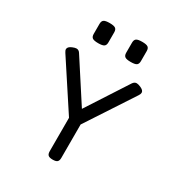

<svg xmlns="http://www.w3.org/2000/svg" viewBox="-188 -921 975 1049"><g transform="rotate(30 300.0 -396.0)"><path d="M150.9 -702.1V-765.6Q150.9 -783.2 160.6 -790.3Q170.4 -797.4 197.3 -797.4Q224.1 -797.4 233.9 -790.3Q243.7 -783.2 243.7 -765.6V-702.1Q243.7 -684.6 233.9 -677.5Q224.1 -670.4 197.3 -670.4Q170.4 -670.4 160.6 -677.5Q150.9 -684.6 150.9 -702.1ZM356 -702.1V-765.6Q356 -783.2 365.7 -790.3Q375.5 -797.4 402.3 -797.4Q429.2 -797.4 439 -790.3Q448.7 -783.2 448.7 -765.6V-702.1Q448.7 -684.6 439 -677.5Q429.2 -670.4 402.3 -670.4Q375.5 -670.4 365.7 -677.5Q356 -684.6 356 -702.1ZM538.6 -554.2Q538.6 -546.4 531.2 -535.2L336.4 -237.8V-26.9Q336.4 -9.8 328.4 -2.4Q320.3 4.9 300.3 4.9H299.3Q279.3 4.9 271.2 -2.4Q263.2 -9.8 263.2 -26.9V-237.8L68.4 -535.2Q61 -546.4 61 -554.2Q61 -562 66.7 -568.1Q72.3 -574.2 84.5 -579.6Q100.6 -586.4 109.9 -586.4Q124.5 -586.4 133.3 -572.3L299.8 -315.4L466.3 -572.3Q476.1 -586.4 489.7 -586.4Q499 -586.4 515.1 -579.6Q527.3 -574.2 533 -568.1Q538.6 -562 538.6 -554.2Z"/></g></svg>

Font: Courier Prime Sans
Style: Regular
Weight: 400
Designer: Alan Dague-Greene
Foundry: Quote-Unquote Apps
Version: Version 3.020